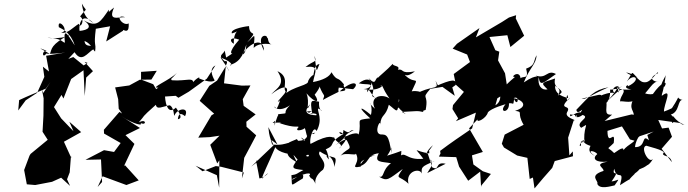

<svg xmlns="http://www.w3.org/2000/svg" viewBox="-20 -958 3849 1074"><path d="M220 -585 228 -528 188 -439 124 -397 82 -340 87 -398C136 -421 186 -441 236 -462L262 -499L222 -438L214 -460L224 -408L223 -311L218 -221L247 -176L151 -97L145 -87L115 -7L130 73L177 77L271 59L322 36L372 82L355 45L370 6L377 -86L379 -74L323 -197L332 -162L434 -219L368 -277L391 -224L322 -296L282 -359L324 -427L335 -407L378 -516L447 -565L454 -421L462 -524L500 -560L453 -612L470 -606L448 -592L390 -639L345 -622L303 -612C289 -661 283 -593 307 -585C355 -613 379 -649 397 -666C437 -604 468 -662 503 -683C511 -717 455 -684 453 -729C493 -713 503 -671 512 -670C519 -724 503 -692 516 -797L596 -811L574 -726L668 -786C685 -824 676 -801 631 -819C690 -768 702 -780 700 -827C666 -808 616 -882 680 -862C635 -862 584 -839 618 -916C525 -843 594 -850 589 -904C542 -837 525 -801 449 -844C500 -808 474 -790 425 -785C420 -807 429 -903 506 -826C497 -837 448 -848 438 -938C465 -885 472 -924 428 -866C458 -847 429 -794 421 -825C388 -805 356 -766 322 -776C376 -783 299 -865 309 -806C332 -794 375 -776 398 -704C359 -766 333 -811 343 -719C324 -724 328 -743 247 -747C246 -744 354 -738 374 -769C259 -705 272 -686 259 -656C224 -679 170 -702 241 -674C212 -675 216 -628 239 -658C237 -662 235 -650 345 -664L238 -646L254 -558Z M827 -513 762 -512 703 -480 624 -469 641 -403 644 -350 663 -323 648 -332 561 -232 562 -211 655 -158 618 -108 562 -118 458 -64 545 -66 551 60 526 88 554 28 687 77 756 51 679 -34 673 -28 732 -153 682 -202 763 -242 656 -310C731 -260 785 -252 765 -271C800 -251 801 -298 756 -273C798 -320 761 -291 852 -372C857 -341 890 -363 929 -369C955 -359 952 -301 956 -312C970 -352 1042 -363 1015 -308C1013 -308 980 -344 975 -291C993 -295 1000 -304 964 -356C923 -318 907 -365 903 -418L963 -422L978 -411L1036 -445L1137 -518L1185 -592C1179 -588 1143 -574 1181 -508C1160 -492 1113 -512 1094 -519C1105 -541 1039 -490 1060 -482C1070 -534 1025 -502 941 -509C933 -532 906 -477 970 -551C930 -509 813 -464 866 -468C835 -447 782 -412 890 -398L837 -487L769 -513V-556L857 -562Z M1237 -675C1229 -652 1193 -650 1239 -614C1233 -616 1263 -625 1243 -591C1266 -549 1278 -543 1213 -637C1302 -603 1268 -585 1267 -595C1334 -613 1346 -675 1358 -709C1354 -640 1329 -655 1336 -655C1379 -721 1454 -752 1457 -674C1408 -767 1477 -768 1474 -746C1483 -752 1473 -711 1506 -708C1506 -708 1434 -727 1399 -690C1406 -782 1410 -763 1363 -721C1431 -801 1375 -743 1373 -812C1373 -813 1264 -799 1277 -771C1342 -790 1284 -801 1288 -713C1260 -728 1268 -756 1318 -736C1251 -661 1269 -641 1303 -674L1245 -636ZM1113 0 1187 -29 1217 -25 1344 7 1333 40 1346 -75C1368 -117 1391 -158 1413 -201L1359 -249L1358 -277L1410 -318L1343 -366L1338 -403L1381 -480L1333 -479L1233 -492L1243 -587L1194 -507L1151 -478L1097 -394L1178 -322L1163 -313L1089 -188L1154 -191L1208 -199L1156 -148L1195 -44L1207 -61L1206 92L1193 22L1074 -31Z M1498 -175 1510 -145 1385 -26 1426 -57C1403 -68 1417 -49 1431 40C1469 36 1508 -23 1445 42C1448 21 1478 -35 1520 -135C1536 -105 1602 -90 1666 -92C1603 -15 1606 -15 1677 -7C1642 11 1642 18 1610 22C1617 91 1597 85 1674 40C1691 -18 1605 65 1616 43C1716 -5 1723 15 1709 24C1727 56 1723 23 1748 76C1736 59 1747 19 1787 -9C1816 -58 1748 -86 1769 -111C1847 -57 1872 -105 1850 -24C1848 -91 1778 -109 1820 -66C1807 -139 1791 -139 1777 -113C1880 -150 1796 -148 1902 -209C1849 -242 1901 -175 1901 -231C1943 -203 1926 -229 1959 -231C1878 -188 1949 -212 1857 -147C1931 -196 1926 -181 1876 -127C1910 -151 1857 -159 1849 -190C1837 -183 1834 -216 1717 -153C1708 -178 1733 -262 1751 -225C1787 -291 1755 -332 1759 -351C1804 -335 1759 -324 1765 -389C1727 -394 1709 -413 1728 -316C1734 -325 1658 -336 1726 -336C1676 -318 1764 -331 1749 -313C1732 -314 1658 -316 1715 -375C1684 -316 1717 -384 1694 -436C1746 -377 1773 -382 1739 -430C1702 -383 1771 -459 1767 -475C1793 -409 1800 -437 1786 -399C1909 -466 1863 -427 1875 -468L1955 -459C1993 -491 1960 -518 1880 -447C1940 -450 1894 -466 1904 -486C1865 -536 1869 -498 1834 -554C1824 -529 1788 -510 1731 -499C1742 -557 1770 -593 1689 -583C1736 -623 1754 -604 1739 -646C1754 -557 1745 -544 1767 -600C1739 -596 1738 -565 1728 -507C1757 -572 1702 -518 1703 -499C1693 -475 1586 -470 1551 -402C1610 -451 1596 -509 1497 -430C1527 -465 1582 -485 1532 -560C1603 -527 1559 -471 1577 -448C1581 -435 1525 -389 1536 -388C1554 -414 1540 -368 1527 -350C1498 -387 1520 -314 1602 -369C1547 -315 1613 -328 1536 -319C1532 -283 1546 -357 1515 -255C1516 -291 1530 -290 1505 -270C1584 -278 1532 -263 1544 -269C1635 -238 1648 -256 1650 -247C1615 -211 1710 -238 1682 -252C1707 -179 1676 -204 1744 -216C1716 -190 1737 -242 1695 -199C1702 -199 1694 -178 1666 -172C1666 -172 1583 -166 1598 -134C1564 -83 1624 -64 1642 -48C1606 -121 1621 -88 1673 -34C1677 -71 1655 -70 1660 -44C1712 -135 1721 -65 1690 -87C1727 -168 1682 -159 1664 -189C1717 -158 1710 -138 1713 -185C1701 -182 1653 -150 1641 -180C1597 -160 1570 -160 1593 -119C1609 -194 1598 -137 1502 -150C1490 -199 1487 -186 1481 -247L1532 -150Z M2395 -31 2371 -104C2366 -86 2358 -109 2402 -146C2364 -89 2384 -133 2381 -100C2297 -111 2292 -146 2348 -70C2247 -59 2250 -121 2208 -76C2200 -66 2226 -58 2225 -114C2137 -80 2106 -86 2118 -56C2193 -129 2163 -175 2170 -98C2155 -209 2140 -205 2109 -206C2067 -213 2110 -300 2107 -260C2111 -322 2137 -301 2155 -372C2202 -337 2205 -313 2211 -403C2222 -391 2185 -359 2213 -354C2210 -347 2284 -297 2228 -332C2329 -337 2309 -339 2345 -332C2359 -346 2330 -333 2361 -343C2380 -440 2332 -397 2387 -461L2455 -472L2524 -422L2510 -469C2567 -508 2501 -474 2527 -482C2537 -519 2504 -514 2416 -475C2410 -490 2453 -440 2416 -507C2436 -453 2419 -483 2330 -445C2372 -418 2335 -457 2283 -447C2328 -544 2306 -479 2247 -536C2238 -573 2232 -504 2301 -559C2216 -542 2242 -575 2206 -568C2221 -593 2177 -585 2177 -601C2146 -567 2095 -527 2097 -525C2074 -525 2088 -472 2042 -521C2106 -430 2023 -424 2090 -409C2061 -405 2036 -494 2033 -442C2082 -503 2037 -479 1987 -492C2064 -553 2085 -461 2014 -460C2103 -443 2135 -490 2107 -476C2123 -490 2112 -471 2159 -407C2118 -436 2043 -420 2077 -350C2018 -402 2072 -390 2055 -315C1991 -369 1979 -360 2051 -296C1958 -286 2008 -289 1986 -205C1977 -228 1886 -188 1910 -180C1903 -151 1960 -212 1909 -194C1959 -101 1933 -146 1884 -85C1910 -115 2000 -72 1961 -113C2015 -49 1921 -12 1998 -26C2003 -50 1972 -50 2078 -91C1995 -74 2009 -33 1975 -22C2059 -43 2021 -90 2099 -101C2070 -47 2113 -55 2167 -45C2114 -6 2132 39 2100 30C2146 59 2153 45 2233 -13C2187 51 2214 20 2265 70C2247 -1 2330 -21 2339 13C2338 -23 2334 -25 2411 -57C2373 -31 2394 -109 2396 -23C2443 2 2409 -56 2473 -42L2370 10Z M2827 -860 2788 -835 2642 -749 2662 -801 2536 -713 2512 -686 2593 -653 2609 -611 2518 -544 2530 -484 2575 -444 2514 -370 2511 -348 2543 -296 2530 -280 2642 -328 2621 -240C2561 -199 2500 -158 2442 -114L2444 -99L2435 -82L2532 -79L2548 -26L2599 53L2666 2L2671 87L2673 79L2726 15L2681 0L2628 -38L2620 -89L2681 -108L2604 -240L2651 -290C2645 -267 2701 -297 2709 -329C2727 -353 2808 -375 2808 -375C2765 -325 2831 -323 2827 -380C2856 -385 2849 -359 2857 -411C2891 -421 2873 -353 2854 -409C2908 -398 2936 -361 2861 -338C2911 -331 2867 -331 2909 -260L2803 -205L2787 -154L2799 -133L2873 -88L2930 -75L2943 43L2961 35L2970 96C3003 57 3035 18 3069 -19L3083 -57L3185 -84L3184 -111L3165 -89L3158 -188L3189 -284C3215 -286 3135 -298 3152 -330C3182 -378 3090 -337 3168 -411C3139 -365 3152 -462 3158 -409C3141 -415 3082 -426 3085 -478C3154 -432 3105 -441 3096 -414C3137 -481 3070 -452 3085 -519C3004 -493 3005 -495 3043 -458C3008 -451 2987 -480 2993 -527C3002 -472 3015 -492 3090 -544C3039 -571 3039 -515 2978 -535C2996 -516 2992 -553 2910 -497C2943 -580 2981 -602 2981 -649C2962 -612 2975 -593 2923 -574C2940 -510 2907 -536 2892 -520C2886 -571 2828 -523 2861 -528C2784 -464 2814 -472 2782 -460C2764 -460 2801 -399 2751 -369L2762 -408L2821 -445L2805 -548L2766 -620L2773 -669L2751 -677L2718 -751L2818 -761L2835 -695L2912 -758L2865 -855L2867 -873Z M3404 -317C3348 -311 3385 -360 3368 -408C3340 -361 3397 -371 3393 -457C3423 -453 3505 -494 3421 -460C3513 -467 3444 -424 3449 -390C3456 -398 3539 -368 3531 -420C3486 -338 3535 -350 3524 -295C3515 -281 3577 -259 3566 -299L3569 -309L3513 -318L3362 -281ZM3610 -173C3566 -213 3598 -133 3532 -135C3538 -197 3587 -218 3535 -191C3542 -164 3494 -153 3467 -118C3471 -148 3414 -98 3415 -102C3377 -142 3370 -114 3413 -158C3424 -245 3379 -130 3378 -226L3459 -251L3504 -178L3529 -171L3558 -196L3684 -238L3662 -287L3784 -270L3796 -262C3832 -261 3786 -253 3746 -308C3719 -235 3778 -286 3732 -317C3783 -332 3769 -400 3798 -399C3752 -407 3798 -442 3738 -352C3778 -378 3751 -354 3694 -334C3693 -376 3747 -471 3682 -422C3681 -437 3692 -441 3704 -539C3706 -533 3652 -458 3698 -474C3718 -512 3679 -499 3632 -432C3570 -421 3558 -486 3532 -378C3617 -453 3631 -510 3664 -499C3645 -500 3594 -517 3661 -549C3662 -569 3634 -512 3598 -499C3549 -489 3555 -539 3482 -553C3524 -525 3510 -546 3547 -522C3505 -560 3527 -564 3486 -501C3525 -553 3575 -515 3492 -475C3502 -493 3452 -465 3512 -458C3435 -450 3473 -481 3376 -392C3464 -482 3435 -510 3438 -439C3471 -508 3371 -464 3426 -431C3406 -460 3283 -401 3348 -417C3339 -437 3338 -427 3233 -406C3262 -401 3263 -417 3384 -470C3300 -454 3282 -424 3204 -344C3209 -306 3255 -371 3228 -329C3193 -333 3163 -288 3170 -319C3179 -313 3218 -320 3206 -301C3196 -354 3181 -273 3239 -315C3287 -300 3193 -274 3231 -243C3282 -273 3246 -262 3248 -177C3269 -169 3199 -141 3272 -186C3190 -148 3238 -118 3229 -164C3267 -189 3214 -164 3283 -142C3265 -108 3290 -97 3308 -85C3251 -126 3311 -114 3321 -96C3288 -69 3316 -47 3379 -54C3299 -39 3358 -23 3356 -2C3270 25 3331 54 3321 70C3334 104 3397 83 3418 79C3453 28 3439 53 3401 57C3456 -22 3399 38 3416 -14C3431 58 3475 -21 3448 78C3557 7 3457 84 3534 11C3492 34 3539 13 3557 -11C3637 -42 3587 -48 3591 -62C3571 -37 3598 -4 3637 -77C3615 -25 3557 -135 3595 -143C3679 -120 3705 -109 3688 -98C3691 -80 3730 -92 3738 -51L3681 -126L3739 -193L3720 -244L3664 -237L3601 -203Z"/></svg>

Font: Hussar Lance
Style: ExBdObl
Weight: 700
Foundry: Cannot Into Space Fonts, PlusOne Fonts
Version: Version 2.270